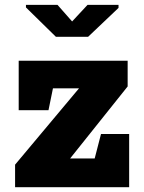

<svg xmlns="http://www.w3.org/2000/svg" viewBox="-20 -782 603 802"><path d="M43 0V-94.2L310.1 -413.1H201.2L182.6 -321.8H58.1V-528.3H513.2V-420.9L272.9 -120.1H375.5L401.9 -222.2H519.5V0ZM475.1 -761.7V-749L348.1 -628.4H213.4L88.4 -751V-761.7H220.2L281.2 -692.4L345.7 -761.7Z"/></svg>

Font: Roboto Slab Black
Style: Regular
Weight: 900
Designer: Google
Version: Version 2.000; ttfautohint (v1.8.1.43-b0c9)